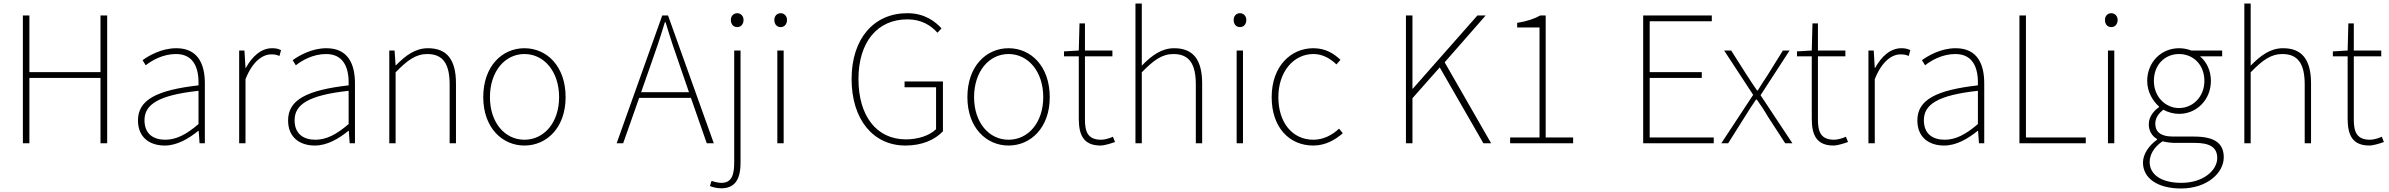

<svg xmlns="http://www.w3.org/2000/svg" viewBox="-20 -814 13577 1091"><path d="M110 0H147V-371H551V0H589V-726H551V-404H147V-726H110Z M916 13C986 13 1052 -26 1106 -70H1109L1114 0H1144V-341C1144 -448 1106 -540 982 -540C896 -540 823 -496 790 -472L808 -443C842 -470 905 -507 980 -507C1089 -507 1111 -414 1108 -329C871 -302 764 -247 764 -130C764 -30 834 13 916 13ZM919 -20C855 -20 801 -50 801 -131C801 -220 879 -273 1108 -298V-109C1039 -50 982 -20 919 -20Z M1339 0H1375V-364C1416 -468 1474 -505 1521 -505C1542 -505 1551 -503 1568 -496L1577 -529C1559 -538 1544 -540 1526 -540C1463 -540 1412 -492 1377 -428H1375L1369 -527H1339Z M1769 13C1839 13 1905 -26 1959 -70H1962L1967 0H1997V-341C1997 -448 1959 -540 1835 -540C1749 -540 1676 -496 1643 -472L1661 -443C1695 -470 1758 -507 1833 -507C1942 -507 1964 -414 1961 -329C1724 -302 1617 -247 1617 -130C1617 -30 1687 13 1769 13ZM1772 -20C1708 -20 1654 -50 1654 -131C1654 -220 1732 -273 1961 -298V-109C1892 -50 1835 -20 1772 -20Z M2192 0H2228V-403C2295 -472 2343 -507 2408 -507C2498 -507 2535 -450 2535 -334V0H2571V-339C2571 -475 2520 -540 2412 -540C2339 -540 2284 -498 2230 -443H2228L2222 -527H2192Z M2960 13C3086 13 3194 -88 3194 -262C3194 -439 3086 -540 2960 -540C2834 -540 2726 -439 2726 -262C2726 -88 2834 13 2960 13ZM2960 -20C2848 -20 2764 -118 2764 -262C2764 -407 2848 -507 2960 -507C3072 -507 3157 -407 3157 -262C3157 -118 3072 -20 2960 -20Z M3484 0H3521L3612 -258H3906L3996 0H4036L3776 -726H3743ZM3623 -290 3674 -435C3705 -523 3731 -597 3758 -688H3762C3789 -597 3814 -523 3845 -435L3895 -290Z M4078 256C4152 256 4188 211 4188 110V-527H4152V106C4152 174 4141 225 4080 225C4058 225 4036 218 4023 214L4014 243C4029 250 4056 256 4078 256ZM4169 -660C4189 -660 4205 -675 4205 -701C4205 -723 4189 -739 4169 -739C4148 -739 4133 -723 4133 -701C4133 -675 4148 -660 4169 -660Z M4397 0H4433V-527H4397ZM4416 -660C4436 -660 4452 -675 4452 -701C4452 -723 4436 -739 4416 -739C4395 -739 4380 -723 4380 -701C4380 -675 4395 -660 4416 -660Z M5125 13C5220 13 5293 -20 5338 -68V-351H5120V-318H5299V-80C5263 -44 5197 -22 5128 -22C4959 -22 4858 -157 4858 -365C4858 -573 4964 -704 5136 -704C5217 -704 5270 -669 5307 -628L5330 -653C5293 -693 5233 -739 5136 -739C4945 -739 4819 -594 4819 -365C4819 -136 4941 13 5125 13Z M5711 13C5837 13 5945 -88 5945 -262C5945 -439 5837 -540 5711 -540C5585 -540 5477 -439 5477 -262C5477 -88 5585 13 5711 13ZM5711 -20C5599 -20 5515 -118 5515 -262C5515 -407 5599 -507 5711 -507C5823 -507 5908 -407 5908 -262C5908 -118 5823 -20 5711 -20Z M6234 13C6252 13 6285 4 6316 -7L6304 -37C6285 -28 6257 -20 6237 -20C6160 -20 6145 -67 6145 -135V-494H6301V-527H6145V-681H6114L6110 -527L6026 -522V-494H6110V-140C6110 -48 6136 13 6234 13Z M6432 0H6468V-403C6535 -472 6583 -507 6648 -507C6738 -507 6775 -450 6775 -334V0H6811V-339C6811 -475 6760 -540 6652 -540C6579 -540 6524 -498 6468 -441V-560V-794H6432Z M7007 0H7043V-527H7007ZM7026 -660C7046 -660 7062 -675 7062 -701C7062 -723 7046 -739 7026 -739C7005 -739 6990 -723 6990 -701C6990 -675 7005 -660 7026 -660Z M7442 13C7510 13 7566 -18 7610 -57L7589 -83C7552 -48 7501 -20 7443 -20C7323 -20 7244 -118 7244 -262C7244 -407 7331 -507 7443 -507C7497 -507 7539 -481 7574 -448L7597 -474C7562 -507 7515 -540 7443 -540C7316 -540 7206 -439 7206 -262C7206 -88 7308 13 7442 13Z M7969 0H8006V-256L8161 -431L8409 0H8453L8189 -460L8422 -726H8375L8008 -310H8006V-726H7969Z M8561 0H8919V-33H8763V-726H8732C8701 -708 8657 -693 8601 -684V-658H8728V-33H8561Z M9317 0H9718V-33H9354V-371H9650V-404H9354V-693H9707V-726H9317Z M9761 0H9800L9895 -151C9916 -184 9936 -217 9958 -248H9963C9985 -217 10007 -184 10026 -151L10124 0H10165L9984 -273L10149 -527H10111L10024 -387C10004 -358 9987 -330 9968 -300H9964C9944 -330 9924 -358 9906 -387L9817 -527H9777L9942 -275Z M10399 13C10417 13 10450 4 10481 -7L10469 -37C10450 -28 10422 -20 10402 -20C10325 -20 10310 -67 10310 -135V-494H10466V-527H10310V-681H10279L10275 -527L10191 -522V-494H10275V-140C10275 -48 10301 13 10399 13Z M10597 0H10633V-364C10674 -468 10732 -505 10779 -505C10800 -505 10809 -503 10826 -496L10835 -529C10817 -538 10802 -540 10784 -540C10721 -540 10670 -492 10635 -428H10633L10627 -527H10597Z M11027 13C11097 13 11163 -26 11217 -70H11220L11225 0H11255V-341C11255 -448 11217 -540 11093 -540C11007 -540 10934 -496 10901 -472L10919 -443C10953 -470 11016 -507 11091 -507C11200 -507 11222 -414 11219 -329C10982 -302 10875 -247 10875 -130C10875 -30 10945 13 11027 13ZM11030 -20C10966 -20 10912 -50 10912 -131C10912 -220 10990 -273 11219 -298V-109C11150 -50 11093 -20 11030 -20Z M11455 0H11832V-33H11492V-726H11455Z M11958 0H11994V-527H11958ZM11977 -660C11997 -660 12013 -675 12013 -701C12013 -723 11997 -739 11977 -739C11956 -739 11941 -723 11941 -701C11941 -675 11956 -660 11977 -660Z M12373 257C12521 257 12616 169 12616 80C12616 -1 12563 -38 12447 -38H12330C12249 -38 12227 -71 12227 -111C12227 -147 12249 -172 12273 -191C12297 -176 12332 -167 12362 -167C12464 -167 12543 -249 12543 -354C12543 -414 12518 -463 12481 -494H12607V-527H12431C12416 -533 12392 -540 12362 -540C12261 -540 12181 -461 12181 -354C12181 -290 12215 -238 12248 -209V-205C12225 -189 12190 -156 12190 -108C12190 -68 12210 -40 12237 -24V-20C12188 15 12157 64 12157 110C12157 198 12239 257 12373 257ZM12362 -200C12286 -200 12219 -263 12219 -354C12219 -449 12284 -507 12362 -507C12441 -507 12506 -448 12506 -354C12506 -263 12439 -200 12362 -200ZM12375 225C12260 225 12195 177 12195 107C12195 68 12216 24 12268 -11C12297 -4 12325 -2 12332 -2H12452C12535 -2 12579 22 12579 84C12579 153 12501 225 12375 225Z M12733 0H12769V-403C12836 -472 12884 -507 12949 -507C13039 -507 13076 -450 13076 -334V0H13112V-339C13112 -475 13061 -540 12953 -540C12880 -540 12825 -498 12769 -441V-560V-794H12733Z M13444 13C13462 13 13495 4 13526 -7L13514 -37C13495 -28 13467 -20 13447 -20C13370 -20 13355 -67 13355 -135V-494H13511V-527H13355V-681H13324L13320 -527L13236 -522V-494H13320V-140C13320 -48 13346 13 13444 13Z"/></svg>

Font: Harano Aji Gothic K1 ExtraLight
Style: Regular
Weight: 250
Foundry: Masamichi Hosoda
Version: HaranoAjiGothicK1-ExtraLight version 20230610;ttx 4.39.4